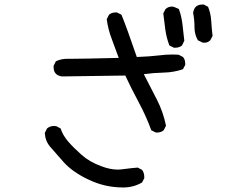

<svg xmlns="http://www.w3.org/2000/svg" viewBox="-20 -780 1040 849"><path d="M525 49Q442 49 369 13Q300 -20 261.5 -63Q223 -106 201.5 -131.5Q180 -157 178 -192L188 -212Q201 -223 219 -223L229 -222L248 -212Q258 -181 282 -153.5Q306 -126 341 -95Q376 -64 428 -45Q467 -30 501 -30Q511 -30 537 -33.5Q563 -37 589 -39L608 -29Q618 -16 618 2V8L608 27Q570 49 525 49ZM675 -194H669L649 -204Q626 -267 594 -326.5Q562 -386 534 -446L254 -442Q217 -447 217 -483V-489L227 -509Q250 -520 277 -520H297Q344 -520 505 -524Q489 -569 473.5 -609.5Q458 -650 452 -695L462 -715Q474 -725 491 -725H497L517 -715Q539 -662 585 -528Q642 -530 683 -535Q712 -539 744 -539L770 -538L789 -528Q799 -517 799 -499V-493L789 -474Q749 -460 704 -459Q659 -458 616 -452Q647 -392 674.5 -338Q702 -284 714 -224L704 -204Q692 -194 675 -194ZM755 -569H749L729 -579Q716 -613 711 -649.5Q706 -686 702 -721L712 -740Q724 -751 741 -751Q749 -751 771 -740Q783 -707 787 -671Q791 -635 795 -600L785 -579Q773 -569 755 -569ZM883 -591 875 -592 855 -602Q840 -627 840 -660Q840 -693 834 -723Q839 -760 875 -760H881L900 -750Q912 -721 914 -687.5Q916 -654 920 -621L910 -602Q899 -591 883 -591Z"/></svg>

Font: Xiaolai Mono SC
Style: Regular
Weight: 400
Monospace: yes
Designer: LXGW / Nozomi Seto
Version: Version 3.113;September 30, 2024